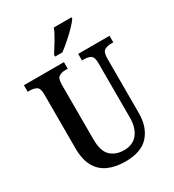

<svg xmlns="http://www.w3.org/2000/svg" viewBox="-220 -1055 1079 1189"><g transform="rotate(-30 319.5 -460.5)"><path d="M324 10Q255 10 203.5 -12.5Q152 -35 123.5 -85Q95 -135 95 -217V-602Q95 -645 76.5 -656Q58 -667 30 -667H14V-714H300V-667H284Q256 -667 237.5 -655.5Q219 -644 219 -598V-210Q219 -124 255.5 -89.5Q292 -55 352 -55Q414 -55 448 -97Q482 -139 482 -211V-602Q482 -645 464 -656Q446 -667 418 -667H402V-714H626V-667H609Q581 -667 562.5 -655.5Q544 -644 544 -598V-209Q544 -109 490.5 -49.5Q437 10 324 10ZM270 -784Q291 -817 315.5 -857Q340 -897 353 -931H479V-921Q468 -904 441 -876Q414 -848 381.5 -819.5Q349 -791 322 -771H270Z"/></g></svg>

Font: Noto Serif Myanmar Cond SemBd
Style: Regular
Weight: 600
Width: 3
Designer: Ben Mitchell and the Monotype Design Team
Foundry: Monotype Imaging Inc.
Version: Version 2.106; ttfautohint (v1.8.4.7-5d5b)